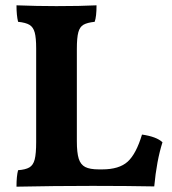

<svg xmlns="http://www.w3.org/2000/svg" viewBox="-20 -699 645 722"><path d="M514 -193Q569 -185 591 -164Q569 -95 560 2Q458 0 328 0Q183 0 42 3Q42 -37 48 -59Q76 -61 90.5 -69.5Q105 -78 110.5 -99.5Q116 -121 116 -165V-517Q116 -557 110.5 -577Q105 -597 91 -605.5Q77 -614 48 -617Q42 -641 42 -679Q120 -676 192 -676Q283 -676 343 -679Q343 -636 336 -617Q308 -614 294 -606Q280 -598 274.5 -577.5Q269 -557 269 -515V-168Q269 -125 276 -102.5Q283 -80 300.5 -71Q318 -62 352 -62H364Q428 -62 460 -91Q492 -120 514 -193Z"/></svg>

Font: Vollkorn SC
Style: Bold
Weight: 700
Designer: Friedrich Althausen
Foundry: Friedrich Althausen
Version: Version 4.015